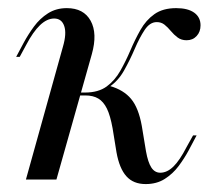

<svg xmlns="http://www.w3.org/2000/svg" viewBox="-20 -446 540 477"><path d="M341.9 11.3Q311.3 11.3 294 -8.1Q276.6 -27.4 269.4 -67.7L259.7 -127.4Q254 -158.9 245.6 -176.2Q237.1 -193.5 224.2 -201.2Q211.3 -208.9 191.9 -208.9H160.5L162.1 -216.1H191.1Q224.2 -216.1 244.8 -231Q265.3 -246 279 -270.2Q292.7 -294.4 304 -321Q315.3 -347.6 329 -371.8Q342.7 -396 363.7 -410.9Q384.7 -425.8 417.7 -425.8Q446.8 -425.8 462.5 -414.5Q478.2 -403.2 478.2 -383.1Q478.2 -366.9 468.5 -356.5Q458.9 -346 443.5 -346Q430.6 -346 421.4 -352.8Q412.1 -359.7 404.4 -369Q396.8 -378.2 388.7 -384.7Q380.6 -391.1 369.4 -391.1Q352.4 -391.1 339.5 -371.8Q326.6 -352.4 314.9 -325Q303.2 -297.6 288.3 -271Q273.4 -244.4 250.8 -229.8L253.2 -232.3Q287.1 -222.6 305.6 -200.4Q324.2 -178.2 332.3 -133.1L342.7 -70.2Q347.6 -42.7 356 -29.8Q364.5 -16.9 378.2 -16.9Q395.2 -16.9 410.9 -32.3Q426.6 -47.6 443.5 -80.6L459.7 -109.7H468.5L448.4 -71.8Q437.9 -52.4 423.8 -33.5Q409.7 -14.5 389.5 -1.6Q369.4 11.3 341.9 11.3ZM44.4 0 136.3 -329.8Q146 -362.9 139.5 -381.5Q133.1 -400 114.5 -400Q96.8 -400 79.4 -383.5Q62.1 -366.9 45.2 -334.7L29 -304.8H20.2L38.7 -339.5Q50 -360.5 64.5 -380.2Q79 -400 99.2 -412.9Q119.4 -425.8 146 -425.8Q187.9 -425.8 205.2 -394.4Q222.6 -362.9 208.1 -311.3L120.2 0Z"/></svg>

Font: Playfair 144pt
Style: Italic
Weight: 400
Italic angle: -15.6°
Designer: Claus Eggers Sørensen
Foundry: Claus Eggers Sørensen
Version: Version 2.001;gftools[0.9.30]